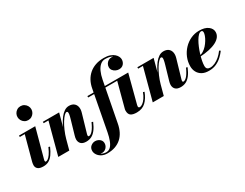

<svg xmlns="http://www.w3.org/2000/svg" viewBox="-98 -1408 2951 2316"><g transform="rotate(-30 1378.0 -250.0)"><path d="M131.5 10Q79 10 55.5 -9.8Q32 -29.5 32 -62Q32 -77.5 35 -91Q38 -104.5 40 -112.5L128.5 -440.5H59.5V-460H285.5L176.5 -57.5Q175.5 -53.5 174.8 -49Q174 -44.5 174 -40Q174 -34 176.8 -30.2Q179.5 -26.5 186 -26.5Q198.5 -26.5 215 -37.8Q231.5 -49 252.5 -78.8Q273.5 -108.5 298 -163.5L317.5 -157Q292.5 -99.5 265.5 -62.5Q238.5 -25.5 206.2 -7.8Q174 10 131.5 10ZM251 -565Q223.5 -565 201.8 -578.5Q180 -592 167.5 -614.2Q155 -636.5 155 -662Q155 -687.5 167.5 -709.5Q180 -731.5 201.8 -745Q223.5 -758.5 251 -758.5Q278.5 -758.5 300.5 -745Q322.5 -731.5 335.2 -709.5Q348 -687.5 348 -662Q348 -636.5 335.2 -614.2Q322.5 -592 300.5 -578.5Q278.5 -565 251 -565Z M728.5 10Q679.5 10 656 -13.2Q632.5 -36.5 632.5 -74Q632.5 -85 635.2 -99.2Q638 -113.5 641.5 -124.5L697 -315.5Q708.5 -354 712 -377Q715.5 -400 711.8 -409.8Q708 -419.5 697 -419.5Q683.5 -419.5 662.2 -397.8Q641 -376 616.8 -337Q592.5 -298 569.8 -246Q547 -194 530 -133H517.5Q529 -177.5 546.5 -224.8Q564 -272 586.5 -315.5Q609 -359 636 -394Q663 -429 693.8 -449.2Q724.5 -469.5 759 -469.5Q800.5 -469.5 825.8 -450.2Q851 -431 858.5 -397Q866 -363 853 -319.5L779.5 -67.5Q778.5 -63.5 777.2 -57.8Q776 -52 776 -48Q776 -39.5 779 -35.8Q782 -32 788.5 -32Q812 -32 840.2 -64Q868.5 -96 898.5 -163.5L917.5 -157Q891.5 -95.5 862.8 -58.8Q834 -22 801 -6Q768 10 728.5 10ZM341 0 458.5 -440.5H392V-460H618.5L494.5 0Z M877 260Q832 260 799.2 242.2Q766.5 224.5 749 197.5Q731.5 170.5 731.5 143Q731.5 102 759 79.5Q786.5 57 820.5 57Q840.5 57 860.8 65.8Q881 74.5 894.5 92.2Q908 110 908 136.5Q908 160 896.2 179.8Q884.5 199.5 865.8 211.2Q847 223 825 223Q805 223 783.5 213.2Q762 203.5 747.2 185.5Q732.5 167.5 732.5 143H751.5Q751.5 168.5 768.2 190.8Q785 213 812.8 227Q840.5 241 872.5 241Q908 241 933 215.8Q958 190.5 975.2 145.2Q992.5 100 1004 40L1108.5 -511.5Q1118.5 -566.5 1142.8 -611.8Q1167 -657 1205 -690.2Q1243 -723.5 1294.8 -741.8Q1346.5 -760 1412 -760Q1463 -760 1497.8 -747.2Q1532.5 -734.5 1553.5 -715.2Q1574.5 -696 1583.8 -675.5Q1593 -655 1593 -639Q1593 -600 1569.8 -574Q1546.5 -548 1507 -548Q1483.5 -548 1461.2 -558.2Q1439 -568.5 1424.2 -587.2Q1409.5 -606 1409.5 -631.5Q1409.5 -654.5 1421 -674.8Q1432.5 -695 1452 -707.5Q1471.5 -720 1496 -720Q1518.5 -720 1540.8 -709.5Q1563 -699 1577.5 -680.5Q1592 -662 1592 -639H1573Q1573 -661.5 1556.5 -685Q1540 -708.5 1505.8 -724.5Q1471.5 -740.5 1419 -740.5Q1382 -740.5 1352.5 -715.5Q1323 -690.5 1302.2 -645.5Q1281.5 -600.5 1270 -540L1164 11.5Q1153.5 68.5 1130.5 114.5Q1107.5 160.5 1072 192.8Q1036.5 225 988 242.5Q939.5 260 877 260ZM1431.5 10Q1376 10 1349.2 -9.2Q1322.5 -28.5 1322.5 -76.5Q1322.5 -80.5 1323.2 -87.5Q1324 -94.5 1325.5 -99.5L1416 -440.5H1012V-460H1580.5L1477.5 -66Q1475 -56 1475 -48Q1475 -40 1479.5 -34.2Q1484 -28.5 1493.5 -28.5Q1513 -28.5 1535.5 -45Q1558 -61.5 1579.2 -92.2Q1600.5 -123 1616.5 -166.5L1635.5 -160.5Q1605.5 -81.5 1557.2 -35.8Q1509 10 1431.5 10Z M2044.5 10Q1995.5 10 1972 -13.2Q1948.5 -36.5 1948.5 -74Q1948.5 -85 1951.2 -99.2Q1954 -113.5 1957.5 -124.5L2013 -315.5Q2024.5 -354 2028 -377Q2031.5 -400 2027.8 -409.8Q2024 -419.5 2013 -419.5Q1999.5 -419.5 1978.2 -397.8Q1957 -376 1932.8 -337Q1908.5 -298 1885.8 -246Q1863 -194 1846 -133H1833.5Q1845 -177.5 1862.5 -224.8Q1880 -272 1902.5 -315.5Q1925 -359 1952 -394Q1979 -429 2009.8 -449.2Q2040.5 -469.5 2075 -469.5Q2116.5 -469.5 2141.8 -450.2Q2167 -431 2174.5 -397Q2182 -363 2169 -319.5L2095.5 -67.5Q2094.5 -63.5 2093.2 -57.8Q2092 -52 2092 -48Q2092 -39.5 2095 -35.8Q2098 -32 2104.5 -32Q2128 -32 2156.2 -64Q2184.5 -96 2214.5 -163.5L2233.5 -157Q2207.5 -95.5 2178.8 -58.8Q2150 -22 2117 -6Q2084 10 2044.5 10ZM1657 0 1774.5 -440.5H1708V-460H1934.5L1810.5 0Z M2436.5 10Q2379.5 10 2341.8 -11.8Q2304 -33.5 2285 -69.8Q2266 -106 2266 -150Q2266 -213.5 2290 -271Q2314 -328.5 2356.2 -373.5Q2398.5 -418.5 2454 -444.2Q2509.5 -470 2572.5 -470Q2651 -470 2695 -437Q2739 -404 2739 -356.5Q2739 -322 2718.5 -293.2Q2698 -264.5 2658 -243Q2618 -221.5 2558.5 -208Q2499 -194.5 2420 -190.5V-205.5Q2452 -207 2481 -224.8Q2510 -242.5 2533.8 -269Q2557.5 -295.5 2575.2 -324.8Q2593 -354 2602.5 -380.5Q2612 -407 2612 -424Q2612 -435.5 2607.2 -443.2Q2602.5 -451 2590 -451Q2570.5 -451 2550.2 -431Q2530 -411 2510.5 -377.5Q2491 -344 2474 -303Q2457 -262 2443.8 -219Q2430.5 -176 2423 -137Q2415.5 -98 2415.5 -70Q2415.5 -39.5 2430.2 -27.8Q2445 -16 2469 -16Q2500 -16 2534.5 -31.2Q2569 -46.5 2602 -74.8Q2635 -103 2662 -141L2679 -129.5Q2654 -95.5 2620 -63.5Q2586 -31.5 2541 -10.8Q2496 10 2436.5 10Z"/></g></svg>

Font: Bodoni Moda ExtraBold
Style: Italic
Weight: 800
Italic angle: -13°
Version: Version 2.005